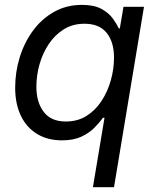

<svg xmlns="http://www.w3.org/2000/svg" viewBox="-20 -567 642 791"><path d="M449.7 204.1H362.8L410.6 -82H404.3Q389.6 -61.5 367.9 -39.8Q346.2 -18.1 314 -3.4Q281.7 11.2 235.4 11.2Q176.3 11.2 132.8 -15.1Q89.4 -41.5 65.9 -90.3Q42.5 -139.2 42.5 -205.6Q42.5 -269.5 61 -330.1Q79.6 -390.6 115.2 -439.7Q150.9 -488.8 202.1 -517.8Q253.4 -546.9 317.9 -546.9Q367.7 -546.9 397.9 -530.3Q428.2 -513.7 444.6 -491Q460.9 -468.3 469.7 -449.7H473.6L488.8 -539.1H573.2ZM251 -66.4Q299.8 -66.4 336.7 -89.6Q373.5 -112.8 398.7 -151.6Q423.8 -190.4 436.8 -237.1Q449.7 -283.7 449.7 -329.6Q449.7 -394 419.4 -431.6Q389.2 -469.2 328.1 -469.2Q279.8 -469.2 242.9 -446.3Q206.1 -423.3 180.9 -385.5Q155.8 -347.7 142.8 -302Q129.9 -256.3 129.9 -209.5Q129.9 -145.5 160.2 -106Q190.4 -66.4 251 -66.4Z"/></svg>

Font: Inter 18pt
Style: Italic
Weight: 400
Italic angle: -9.3988°
Designer: Rasmus Andersson
Foundry: rsms
Version: Version 4.001;git-66647c0bb